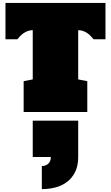

<svg xmlns="http://www.w3.org/2000/svg" viewBox="-20 -770 763 1320"><path d="M205.1 59.6H517.6V309.1Q517.6 371.1 496.1 413.3Q474.6 455.6 439.5 481.7Q404.3 507.8 359.4 519Q314.5 530.3 267.6 530.3V372.1Q276.9 371.6 287.6 368.7Q298.3 365.7 307.6 358.9Q316.9 352.1 323.2 340.1Q329.6 328.1 329.6 309.6H205.1ZM705.1 -750V-500H623Q614.7 -510.7 604 -522Q593.3 -533.2 580.1 -542.2Q566.9 -551.3 551.3 -556.9Q535.6 -562.5 517.6 -562.5V-224.1L580.1 -211.9V0H142.6V-211.9L205.1 -224.1V-562.5Q187 -562.5 171.4 -556.9Q155.8 -551.3 142.6 -542.2Q129.4 -533.2 118.7 -522Q107.9 -510.7 99.6 -500H17.6V-750Z"/></svg>

Font: Holtwood One SC
Style: Regular
Weight: 400
Version: Version 1.000